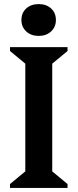

<svg xmlns="http://www.w3.org/2000/svg" viewBox="-20 -921 380 941"><path d="M29 0V-19L104 -81V-609L29 -671V-690H311V-671L236 -609V-81L311 -19V0ZM170 -745Q132 -745 108.5 -767Q85 -789 85 -823Q85 -858 108.5 -879.5Q132 -901 170 -901Q207 -901 230.5 -879.5Q254 -858 254 -823Q254 -789 230.5 -767Q207 -745 170 -745Z"/></svg>

Font: Platypi Medium
Style: Regular
Weight: 500
Designer: David Sargent
Foundry: Bolt Cutter Type
Version: Version 1.200; ttfautohint (v1.8.4.7-5d5b)